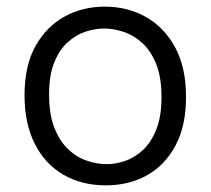

<svg xmlns="http://www.w3.org/2000/svg" viewBox="-20 -547 635 579"><path d="M299 12Q227 12 171.5 -20Q116 -52 85 -113Q54 -174 54 -260Q54 -349 87 -408Q120 -467 174.5 -497Q229 -527 296 -527Q365 -527 420.5 -495.5Q476 -464 508.5 -403.5Q541 -343 541 -255Q541 -167 509 -107.5Q477 -48 422.5 -18Q368 12 299 12ZM302 -52Q329 -52 358 -62Q387 -72 411.5 -95Q436 -118 451.5 -157Q467 -196 467 -254Q467 -313 451.5 -352.5Q436 -392 410.5 -416Q385 -440 354 -450.5Q323 -461 294 -461Q267 -461 238 -451.5Q209 -442 184 -419.5Q159 -397 143.5 -358.5Q128 -320 128 -262Q128 -203 143.5 -163Q159 -123 184 -98.5Q209 -74 240 -63Q271 -52 302 -52Z"/></svg>

Font: Bricolage Grotesque Light
Style: Regular
Weight: 300
Designer: Mathieu Triay
Foundry: Atelier Triay
Version: Version 1.000;gftools[0.9.30]